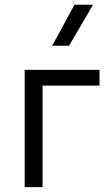

<svg xmlns="http://www.w3.org/2000/svg" viewBox="-20 -774 459 794"><path d="M82 0V-485H391.5V-420H156V0ZM196 -585 288 -754.5H365L265.5 -585Z"/></svg>

Font: Geologica Cursive ExtraLight
Style: Regular
Weight: 250
Designer: Sindre Bremnes, Frode Helland
Foundry: Monokrom Skriftforlag AS
Version: Version 1.010;gftools[0.9.28]